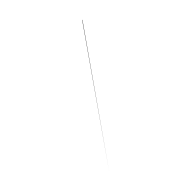

<svg xmlns="http://www.w3.org/2000/svg" viewBox="-67 -622 689 689"><g transform="rotate(-10 277.5 -277.5)"><path d="M277 0V-555H276Z"/></g></svg>

Font: Relief SingleLine Ornament
Style: Regular
Weight: 400
Designer: François Chastanet, Noëlie Dayma, Élisa Garzelli
Foundry: institut supérieur des arts et du design Toulouse / isdaT
Version: Version 1.000